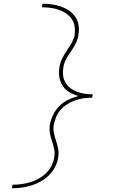

<svg xmlns="http://www.w3.org/2000/svg" viewBox="-20 -853 640 1026"><path d="M44 153 47 134Q71 134 94 131Q117 128 140.5 121Q164 114 186 102Q208 90 226 72.5Q244 55 255 33Q266 11 270 -13Q274 -35 269.5 -56.5Q265 -78 258 -98.5Q251 -119 247 -140.5Q243 -162 246 -184Q251 -212 263.5 -238.5Q276 -265 297 -286Q318 -307 345 -320Q372 -333 399 -340Q374 -347 351.5 -360Q329 -373 315 -394Q301 -415 297 -442Q293 -469 298 -496Q302 -521 313.5 -543.5Q325 -566 340 -587V-588Q353 -606 364 -626Q375 -646 379 -667Q382 -690 378.5 -712.5Q375 -735 362.5 -752.5Q350 -770 332 -782Q314 -794 293.5 -801Q273 -808 250 -811Q227 -814 204 -814L207 -833Q233 -833 258 -829.5Q283 -826 306 -818Q329 -810 349 -796.5Q369 -783 382.5 -763Q396 -743 400 -718Q404 -693 399 -667Q396 -644 385.5 -622.5Q375 -601 361 -581Q347 -561 335 -540Q323 -519 319 -496Q315 -474 317 -452.5Q319 -431 329 -413Q339 -395 355.5 -382.5Q372 -370 391.5 -362.5Q411 -355 432.5 -352Q454 -349 476 -349L475 -348L473 -331Q450 -331 428 -328Q406 -325 384 -317.5Q362 -310 341.5 -297.5Q321 -285 305 -267.5Q289 -250 280 -228Q271 -206 267 -184Q264 -162 268.5 -140.5Q273 -119 280 -98.5Q287 -78 291 -56.5Q295 -35 291 -13Q287 14 274.5 38.5Q262 63 242.5 82.5Q223 102 198.5 116Q174 130 148 138Q122 146 96 149.5Q70 153 44 153Z"/></svg>

Font: Iosevka Curly Slab ThExObl
Style: Regular
Weight: 100
Width: 7
Italic angle: -9°
Monospace: yes
Designer: Belleve Invis
Foundry: Belleve Invis
Version: Version 11.1.0; ttfautohint (v1.8.3)